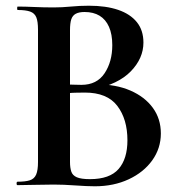

<svg xmlns="http://www.w3.org/2000/svg" viewBox="-20 -648 635 672"><path d="M306 -335 317 -353Q386 -353 436.5 -331Q487 -309 515 -270.5Q543 -232 543 -181Q543 -129 513 -87Q483 -45 430.5 -20.5Q378 4 312 4Q285 4 243.5 1Q202 -2 168 -2Q132 -2 99.5 -1Q67 0 41 0Q38 0 38 -6Q38 -12 41 -12Q69 -12 84.5 -17Q100 -22 106.5 -37Q113 -52 113 -81V-544Q113 -573 107 -587.5Q101 -602 85.5 -607.5Q70 -613 42 -613Q40 -613 40 -619Q40 -625 42 -625Q68 -625 100 -623.5Q132 -622 168 -622Q197 -622 228 -625Q259 -628 291 -628Q351 -628 393.5 -613.5Q436 -599 459 -570.5Q482 -542 482 -499Q482 -444 438 -398.5Q394 -353 306 -335ZM276 -606Q257 -606 245.5 -600Q234 -594 229.5 -580.5Q225 -567 225 -542V-346L188 -353Q221 -352 242 -351.5Q263 -351 265 -351Q319 -351 346 -391.5Q373 -432 373 -490Q373 -528 361.5 -554Q350 -580 328.5 -593Q307 -606 276 -606ZM295 -21Q364 -21 395 -56.5Q426 -92 426 -157Q426 -231 390.5 -277.5Q355 -324 277 -324Q267 -324 243 -323.5Q219 -323 192 -318L225 -330V-81Q225 -61 229.5 -47.5Q234 -34 249 -27.5Q264 -21 295 -21Z"/></svg>

Font: Cormorant Garamond Light
Style: Bold
Weight: 700
Version: Version 4.001